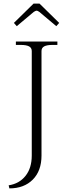

<svg xmlns="http://www.w3.org/2000/svg" viewBox="-20 -930 368 1064"><path d="M57 -803 166 -910H199L308 -803L292 -785L198 -864Q188 -871 183 -871Q178 -871 167 -864L73 -785ZM28 97Q87 88 121.5 44.5Q156 1 156 -68V-647Q156 -665 141 -673Q126 -681 96 -681H68V-700H298V-681H270Q240 -681 225 -673Q210 -665 210 -647V-68Q210 17 161.5 65.5Q113 114 32 114Z"/></svg>

Font: Taviraj ExtraLight
Style: Regular
Weight: 200
Designer: Katatrad Team
Foundry: CadsonDemak
Version: Version 1.030